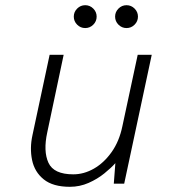

<svg xmlns="http://www.w3.org/2000/svg" viewBox="-20 -707 672 739"><path d="M249 12Q184 12 148.5 -16.5Q113 -45 103.5 -91Q94 -137 105 -187L171 -496H225L162 -198Q146 -125 166.5 -80.5Q187 -36 262 -36Q303 -36 341.5 -58Q380 -80 409.5 -121.5Q439 -163 451 -221L510 -496H564L458 0H418L424 -79Q408 -61 381.5 -39.5Q355 -18 321 -3Q287 12 249 12ZM467 -599Q449 -599 436 -612Q423 -625 423 -643Q423 -661 436 -674Q449 -687 467 -687Q485 -687 498 -674Q511 -661 511 -643Q511 -625 498 -612Q485 -599 467 -599ZM308 -599Q290 -599 277 -612Q264 -625 264 -643Q264 -661 277 -674Q290 -687 308 -687Q326 -687 339 -674Q352 -661 352 -643Q352 -625 339 -612Q326 -599 308 -599Z"/></svg>

Font: Atkinson Hyperlegible Mono ExtraLight
Style: Italic
Weight: 200
Italic angle: -12°
Monospace: yes
Designer: Elliott Scott, Megan Eiswerth, Linus Boman, Theodore Petrosky, Letters from Sweden
Foundry: Applied Design Works, Letters from Sweden
Version: Version 2.001